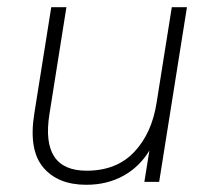

<svg xmlns="http://www.w3.org/2000/svg" viewBox="-20 -504 585 532"><path d="M219 8Q140 8 99.5 -40.5Q59 -89 75 -189L122 -484H164L117 -188Q92 -31 220 -31Q303 -31 352 -83Q401 -135 414 -220L456 -484H498L421 0H380L394 -87Q367 -42 322 -17Q277 8 219 8Z"/></svg>

Font: Nunito Sans ExtraLight
Style: Italic
Weight: 200
Italic angle: -9°
Designer: Vernon Adams
Foundry: Vernon Adams
Version: Version 3.006; ttfautohint (v1.8.3)